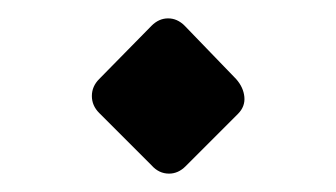

<svg xmlns="http://www.w3.org/2000/svg" viewBox="-20 -287 366 209"><path d="M182 -106Q174 -98 164 -98Q153 -98 145 -107L88 -164Q80 -172 80 -182.5Q80 -193 88 -201L145 -259Q153 -267 163 -267Q173 -267 181 -259L237 -201Q245 -192 246 -181.5Q247 -171 239 -163Z"/></svg>

Font: Fz Rubik SemBd
Style: Regular
Weight: 600
Designer: Hubert and Fischer
Foundry: Hubert and Fischer
Version: Vit hóa bi FontZin.com